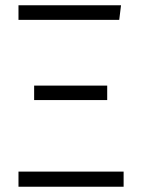

<svg xmlns="http://www.w3.org/2000/svg" viewBox="-20 -705 537 725"><path d="M446.8 0H49.8V-57.1H446.8ZM384.8 -327.1H108.9V-381.8H384.8ZM49.8 -629.9V-685.1H437L430.2 -629.9Z"/></svg>

Font: FiraSans-Light
Style: Regular
Weight: 300
Designer: Carrois Corporate & Edenspiekermann AG
Foundry: Carrois Corporate GbR & Edenspiekermann AG
Version: Version 3.106;PS 003.106;hotconv 1.0.70;makeotf.lib2.5.58329